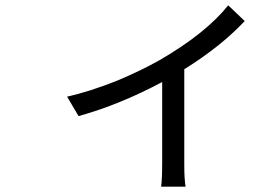

<svg xmlns="http://www.w3.org/2000/svg" viewBox="-20 -623 1040 721"><path d="M837 -603 899 -544Q810 -449 672 -363V-10Q672 25 673 40Q675 70 677 78H585Q589 50 589 -10V-315Q430 -230 275 -187L232 -260Q317 -279 422 -321Q510 -358 579 -397Q752 -497 837 -603Z"/></svg>

Font: Source Han Sans Regular
Style: Regular
Weight: 400
Designer: Ryoko NISHIZUKA  (kana & ideographs); Paul D. Hunt (Latin, Greek & Cyrillic); Wenlong ZHANG  (bopomofo); Sandoll Communi
Foundry: Adobe Systems Incorporated
Version: Version 1.00 January 18, 2024, initial release